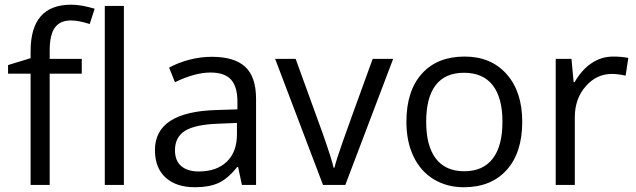

<svg xmlns="http://www.w3.org/2000/svg" viewBox="-20 -785 2701 815"><path d="M327.1 -472.2H190.9V0H109.9V-472.2H14.2V-508.8L109.9 -538.1V-567.9Q109.9 -765.1 282.2 -765.1Q324.7 -765.1 381.8 -748L360.8 -683.1Q314 -698.2 280.8 -698.2Q234.9 -698.2 212.9 -667.7Q190.9 -637.2 190.9 -569.8V-535.2H327.1ZM505.9 0H424.8V-759.8H505.9Z M1006.8 0 990.7 -76.2H986.8Q946.8 -25.9 907 -8.1Q867.2 9.8 807.6 9.8Q728 9.8 682.9 -31.2Q637.7 -72.3 637.7 -147.9Q637.7 -310.1 897 -317.9L987.8 -320.8V-354Q987.8 -417 960.7 -447Q933.6 -477.1 874 -477.1Q807.1 -477.1 722.7 -436L697.8 -498Q737.3 -519.5 784.4 -531.7Q831.5 -543.9 878.9 -543.9Q974.6 -543.9 1020.8 -501.5Q1066.9 -459 1066.9 -365.2V0ZM823.7 -57.1Q899.4 -57.1 942.6 -98.6Q985.8 -140.1 985.8 -214.8V-263.2L904.8 -259.8Q808.1 -256.3 765.4 -229.7Q722.7 -203.1 722.7 -147Q722.7 -103 749.3 -80.1Q775.9 -57.1 823.7 -57.1Z M1351.1 0 1147.9 -535.2H1234.9L1350.1 -217.8Q1389.2 -106.4 1396 -73.2H1399.9Q1405.3 -99.1 1433.8 -180.4Q1462.4 -261.7 1562 -535.2H1648.9L1445.8 0Z M2196.8 -268.1Q2196.8 -137.2 2130.9 -63.7Q2064.9 9.8 1948.7 9.8Q1877 9.8 1821.3 -23.9Q1765.6 -57.6 1735.4 -120.6Q1705.1 -183.6 1705.1 -268.1Q1705.1 -398.9 1770.5 -471.9Q1835.9 -544.9 1952.1 -544.9Q2064.5 -544.9 2130.6 -470.2Q2196.8 -395.5 2196.8 -268.1ZM1789.1 -268.1Q1789.1 -165.5 1830.1 -111.8Q1871.1 -58.1 1950.7 -58.1Q2030.3 -58.1 2071.5 -111.6Q2112.8 -165 2112.8 -268.1Q2112.8 -370.1 2071.5 -423.1Q2030.3 -476.1 1949.7 -476.1Q1870.1 -476.1 1829.6 -423.8Q1789.1 -371.6 1789.1 -268.1Z M2583 -544.9Q2618.7 -544.9 2647 -539.1L2635.7 -463.9Q2602.5 -471.2 2577.1 -471.2Q2512.2 -471.2 2466.1 -418.5Q2419.9 -365.7 2419.9 -287.1V0H2338.9V-535.2H2405.8L2415 -436H2418.9Q2448.7 -488.3 2490.7 -516.6Q2532.7 -544.9 2583 -544.9Z"/></svg>

Font: f02265186
Style: Regular
Weight: 400
Foundry: Ascender Corporation
Version: Version 1.10